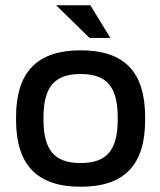

<svg xmlns="http://www.w3.org/2000/svg" viewBox="-20 -700 608 729"><path d="M41 -256V-244C41 -73 122 9 286 9C452 9 531 -73 531 -244V-256C531 -427 452 -509 286 -509C122 -509 41 -427 41 -256ZM145 -247V-253C145 -370 187 -419 286 -419C386 -419 427 -370 427 -253V-247C427 -130 386 -81 286 -81C187 -81 145 -130 145 -247ZM193 -680 320 -556H399L323 -680Z"/></svg>

Font: LT Wave Alt Medium
Style: Regular
Weight: 500
Designer: Daniel Lyons
Version: Version 2.5 (Glyphs App)